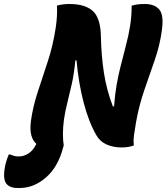

<svg xmlns="http://www.w3.org/2000/svg" viewBox="-136 -728 833 961"><path d="M-41 55Q-16 55 7.5 39.5Q31 24 46 -8Q29 -22 21 -50Q13 -78 19 -124Q29 -195 53 -268Q77 -341 103 -420Q129 -499 143 -590Q152 -650 149 -700Q159 -703 176 -705.5Q193 -708 211 -708Q290 -708 328.5 -673Q367 -638 369 -547Q371 -450 384 -364.5Q397 -279 429 -195L435 -196Q439 -253 447.5 -302Q456 -351 468 -398Q480 -445 494 -499Q508 -552 515.5 -600Q523 -648 523 -700Q534 -703 549.5 -705.5Q565 -708 589 -708Q638 -708 661.5 -680Q685 -652 674 -575Q664 -501 638.5 -427.5Q613 -354 586.5 -277.5Q560 -201 545 -117Q539 -83 535 -53.5Q531 -24 534 0Q523 4 508 7Q493 10 473 10Q430 10 397 -5Q364 -20 347 -50Q308 -117 282.5 -215Q257 -313 247 -426L241 -425Q235 -360 223.5 -308.5Q212 -257 201 -213.5Q190 -170 184 -129Q179 -90 179 -57Q179 -24 183 0L180 10Q155 107 94.5 160Q34 213 -38 213H-48Q-89 213 -106 189Q-124 161 -108 92Q-102 68 -92 45H-86Q-73 50 -65 52.5Q-57 55 -41 55Z"/></svg>

Font: Recursive Sn Csl St XBd
Style: Italic
Weight: 800
Italic angle: -15°
Version: Version 1.079;hotconv 1.0.112;makeotfexe 2.5.65598; ttfautoh